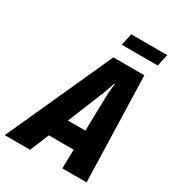

<svg xmlns="http://www.w3.org/2000/svg" viewBox="-260 -971 992 1089"><g transform="rotate(30 235.5 -427.0)"><path d="M318 0 321 -124H158L107 0H-59L254 -690H457L477 0ZM324 -251 330 -494 336 -562H332L309 -494L210 -251ZM276 -854H512L495 -776H259Z"/></g></svg>

Font: Decalotype ExtraBold Italic
Style: Regular
Weight: 800
Italic angle: -12°
Designer: Alfredo Marco Pradil
Foundry: Alfredo Marco Pradil
Version: Version 1.0